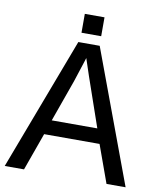

<svg xmlns="http://www.w3.org/2000/svg" viewBox="-88 -869 776 938"><g transform="rotate(10 300.0 -400.0)"><path d="M504.9 0 437.5 -186.5H162.6L95.7 0H0L249 -658.7H355L599.6 0ZM300.8 -588.4 294.9 -569.3 261.2 -465.8 187.5 -259.3H413.6L329.1 -503.4ZM256.3 -706.1V-799.8H354V-706.1Z"/></g></svg>

Font: Courier New
Style: Regular
Weight: 400
Designer: Steve Matteson
Foundry: Ascender Corporation
Version: Version 2.00.3